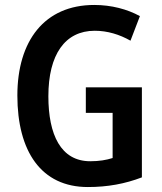

<svg xmlns="http://www.w3.org/2000/svg" viewBox="-20 -744 652 774"><path d="M326 -392V-289H434V-107C409 -99 380 -94 344 -94C225 -94 175 -201 175 -356C175 -524 242 -620 362 -620C413 -620 462 -605 506 -580L544 -679C493 -707 429 -724 360 -724C159 -724 50 -579 50 -359C50 -134 146 10 334 10C414 10 484 -3 552 -29V-392Z"/></svg>

Font: Noto Sans Armenian Condensed SemiBold
Style: Regular
Weight: 600
Width: 3
Designer: Monotype Design Team
Foundry: Monotype Imaging Inc.
Version: Version 2.008